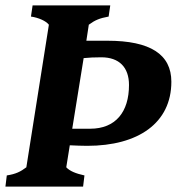

<svg xmlns="http://www.w3.org/2000/svg" viewBox="-30 -687 651 707"><path d="M-10 0H276L281 -41C249 -48 227 -57 214 -71L227 -152C245 -151 275 -150 291 -150C479 -150 601 -234 601 -386C601 -487 523 -537 366 -537H288L297 -596C320 -613 337 -620 370 -626L376 -667H90L84 -626C112 -622 139 -610 150 -596L67 -71C46 -55 28 -46 -5 -41ZM236 -213 278 -473C296 -475 319 -476 343 -476C409 -476 445 -439 445 -374C445 -275 396 -213 302 -213Z"/></svg>

Font: Caladea
Style: Bold Italic
Weight: 700
Italic angle: -9°
Designer: Carolina Giovagnoli and Andres Torresi
Foundry: Carolina Giovagnoli & Andres Torresi
Version: Version 1.001;hotconv 1.0.109;makeotfexe 2.5.65596